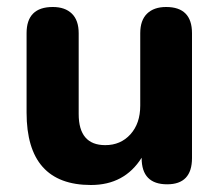

<svg xmlns="http://www.w3.org/2000/svg" viewBox="-20 -519 629 549"><path d="M240 10Q56 10 56 -197V-424Q56 -499 131 -499Q166 -499 185.5 -480Q205 -461 205 -424V-193Q205 -104 281 -104Q325 -104 353 -135Q381 -166 381 -217V-424Q381 -461 400.5 -480Q420 -499 455 -499Q529 -499 529 -424V-67Q529 8 458 8Q385 8 385 -67V-68Q336 10 240 10Z"/></svg>

Font: Chiron GoRound TC
Style: Bold
Weight: 700
Designer: Ryoko NISHIZUKA 西塚涼子 (kana, bopomofo & ideographs); Paul D. Hunt (Latin, Greek & Cyrillic); Sandoll Communications 산돌커뮤니
Foundry: Adobe
Version: Version 1.000;hotconv 1.1.1;makeotfexe 2.6.0